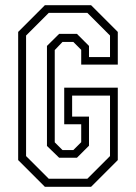

<svg xmlns="http://www.w3.org/2000/svg" viewBox="-20 -720 524 740"><path d="M153 0 50 -103V-597L153 -700H331L434 -597V-471H293V-528L262.5 -558.5H221L191 -527V-171.5L221 -141.5H262.5L293 -172V-241H227.5V-382H434V-103L331 0ZM168 -31H316.5L404 -118.5V-351.5H258V-270.5H323V-158.5L276.5 -112H208L161 -157.5V-543L208 -589.5H276.5L323 -543V-500H404V-583L316.5 -670.5H168L80.5 -583V-118.5Z"/></svg>

Font: Tourney Condensed Light
Style: Regular
Weight: 300
Width: 3
Designer: Tyler Finck
Foundry: Etcetera Type Co
Version: Version 1.010; ttfautohint (v1.8.3)